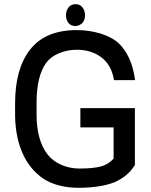

<svg xmlns="http://www.w3.org/2000/svg" viewBox="-20 -895 727 925"><path d="M629.9 -100.6 628.9 -98.6Q594.7 -43.9 530.3 -16.6Q465.8 8.8 361.3 9.8Q257.8 9.8 190.4 -33.2Q124 -78.1 89.8 -154.3Q54.7 -231.4 52.7 -335V-397.5Q52.7 -563.5 125 -656.2Q198.2 -750 350.6 -750Q408.2 -750 462.4 -733.9Q516.6 -717.8 549.8 -688.5Q613.3 -628.9 629.9 -515.6L630.9 -508.8H529.3L528.3 -513.7Q516.6 -582 468.3 -618.7Q419.9 -655.3 350.6 -655.3Q304.7 -655.3 264.6 -638.7Q224.6 -622.1 202.1 -591.8Q156.2 -527.3 156.2 -400.4V-341.8Q156.2 -221.7 208 -152.3Q233.4 -119.1 274.9 -101.1Q316.4 -83 362.3 -83Q430.7 -83 468.8 -93.8Q503.9 -104.5 527.3 -130.9V-281.2H367.2V-374H629.9ZM297.9 -821.3Q297.9 -843.8 309.6 -858.4Q321.3 -875 343.8 -875Q366.2 -875 377.9 -858.4Q389.6 -843.8 389.6 -821.3Q389.6 -799.8 377.9 -785.2Q363.3 -770.5 343.8 -769.5Q321.3 -769.5 309.6 -784.7Q297.9 -799.8 297.9 -821.3Z"/></svg>

Font: RobotoJAA
Style: Medium
Weight: 500
Version: Version 2.05; 2016-11-05